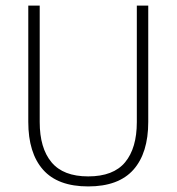

<svg xmlns="http://www.w3.org/2000/svg" viewBox="-20 -659 634 689"><path d="M296.5 10Q187.5 10 134.5 -50Q81.5 -110 81.5 -221.5V-639H122.5V-221Q122.5 -127.5 164.8 -76.8Q207 -26 296.5 -26Q387 -26 429 -76.8Q471 -127.5 471 -221V-639H512V-221.5Q512 -110 458.8 -50Q405.5 10 296.5 10Z"/></svg>

Font: Anek Gurmukhi ExtraLight
Style: Regular
Weight: 250
Designer: Sarang Kulkarni (Gurmukhi), Yesha Goshar (Latin)
Foundry: Ek Type
Version: Version 1.003